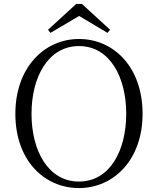

<svg xmlns="http://www.w3.org/2000/svg" viewBox="-20 -940 802 975"><path d="M381 15C557 15 704 -128 704 -362C704 -600 557 -742 381 -742C205 -742 58 -597 58 -362C58 -125 205 15 381 15ZM381 -18C224 -18 140 -176 140 -362C140 -548 224 -706 381 -706C538 -706 621 -548 621 -362C621 -176 538 -18 381 -18ZM396 -920H367L224 -789L236 -773L382 -859L526 -773L539 -789Z"/></svg>

Font: Noto Serif CJK TC Light
Style: Regular
Weight: 300
Designer: Ryoko NISHIZUKA 西塚涼子 (kana & ideographs); Frank Grießhammer (Latin, Greek & Cyrillic); Wenlong ZHANG 张文龙 (bopomofo); San
Foundry: Adobe
Version: Version 2.001;hotconv 1.1.0;makeotfexe 2.6.0